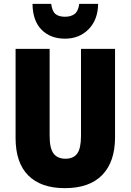

<svg xmlns="http://www.w3.org/2000/svg" viewBox="-20 -968 679 998"><path d="M578 -255Q578 -127 511.5 -58.5Q445 10 317 10Q193 10 127 -56Q61 -122 61 -251V-714H238V-261Q238 -197 258.5 -170Q279 -143 320 -143Q362 -143 381.5 -170Q401 -197 401 -262V-714H578ZM490 -948Q489 -865 440.5 -816Q392 -767 318 -767Q242 -767 196 -813.5Q150 -860 149 -948H246Q251 -910 268 -895.5Q285 -881 318 -881Q349 -881 368 -895.5Q387 -910 392 -948Z"/></svg>

Font: Noto Sans Gujarati UI Condensed Black
Style: Regular
Weight: 900
Width: 3
Designer: Jelle Bosma - Monotype Design Team, Universal Thirst
Foundry: Monotype Imaging Inc.
Version: Version 2.106; ttfautohint (v1.8.4.7-5d5b)